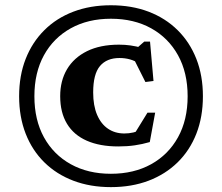

<svg xmlns="http://www.w3.org/2000/svg" viewBox="-20 -716 865 748"><path d="M412 -695.5Q493 -695.5 558.8 -670.5Q624.5 -645.5 672 -598.5Q719.5 -551.5 745 -486.5Q770.5 -421.5 770.5 -341Q770.5 -260.5 745 -195.2Q719.5 -130 672 -83.5Q624.5 -37 558.8 -12Q493 13 412 13Q331.5 13 265.8 -12Q200 -37 152.8 -83.5Q105.5 -130 80 -195.2Q54.5 -260.5 54.5 -341Q54.5 -421.5 80 -486.5Q105.5 -551.5 152.8 -598.5Q200 -645.5 265.8 -670.5Q331.5 -695.5 412 -695.5ZM412 -643Q323 -643 255.8 -605.8Q188.5 -568.5 151.2 -500.8Q114 -433 114 -341Q114 -249 151.2 -181.2Q188.5 -113.5 255.8 -76.2Q323 -39 412 -39Q501.5 -39 568.8 -76.2Q636 -113.5 673.5 -181.2Q711 -249 711 -341Q711 -433 673.5 -500.8Q636 -568.5 568.8 -605.8Q501.5 -643 412 -643ZM464.5 -196Q482 -196 499 -199.8Q516 -203.5 533.5 -212L492 -175.5L554.5 -277H584.5L563.5 -162.5Q534 -154 504.8 -149.8Q475.5 -145.5 440.5 -145.5Q369 -145.5 318.2 -167.8Q267.5 -190 241 -233.8Q214.5 -277.5 214.5 -341.5Q214.5 -401.5 241.2 -446.5Q268 -491.5 319.2 -516.8Q370.5 -542 443.5 -542Q467 -542 488.2 -539Q509.5 -536 535.5 -529L504.5 -521L542 -554H564.5L578 -400.5L546.5 -396.5L492.5 -504L525.5 -466.5Q506 -479 486.8 -484.5Q467.5 -490 445.5 -490Q396 -490 369.5 -458.8Q343 -427.5 343 -356Q343 -304.5 358.2 -268.8Q373.5 -233 400.8 -214.5Q428 -196 464.5 -196Z"/></svg>

Font: Newsreader
Style: Bold
Weight: 700
Designer: Hugues Gentile
Foundry: Production Type
Version: Version 1.003